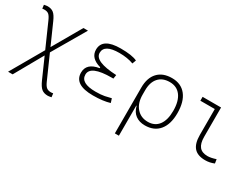

<svg xmlns="http://www.w3.org/2000/svg" viewBox="-61 -1089 2466 1887"><g transform="rotate(30 1172.0 -146.0)"><path d="M509.3 234.4Q464.8 234.4 438 212.6Q411.1 190.9 384.8 131.3L285.2 -93.8L105.5 224.6H53.7L264.2 -141.1L144 -412.6Q126 -453.1 108.2 -467.8Q90.3 -482.4 60.1 -482.4Q42.5 -482.4 35.2 -480L29.8 -521.5Q57.6 -527.3 69.8 -527.3Q112.3 -527.3 138.4 -506.3Q164.6 -485.4 189.9 -427.7L293.9 -193.4L480.5 -517.6H532.2L314.9 -145.5L433.1 121.1Q450.7 160.6 469.2 175Q487.8 189.5 519 189.5Q532.2 189.5 543.9 186.5L549.3 228.5Q521.5 234.4 509.3 234.4Z M891.6 9.8Q678.7 9.8 678.7 -127Q678.7 -233.9 816.4 -255.9V-266.1Q693.4 -299.8 693.4 -396.5Q693.4 -527.3 899.4 -527.3Q1029.8 -527.3 1086.9 -499L1071.3 -456.5Q1002.4 -482.4 910.2 -482.4Q740.2 -482.4 740.2 -386.7Q740.2 -290 990.7 -278.3L983.9 -234.4H965.8Q725.6 -234.4 725.6 -131.8Q725.6 -35.2 895.5 -35.2Q956.1 -35.2 996.1 -43Q1036.1 -50.8 1067.4 -59.6L1082 -13.7Q1005.9 9.8 891.6 9.8Z M1480.5 9.8Q1417 9.8 1373.8 -22Q1330.6 -53.7 1315.4 -117.2H1311.5V224.6H1265.6V-295.4Q1265.6 -406.2 1322.5 -466.8Q1379.4 -527.3 1482.4 -527.3Q1585.9 -527.3 1642.6 -455.8Q1699.2 -384.3 1699.2 -253.9Q1699.2 -128.4 1642.1 -59.3Q1585 9.8 1480.5 9.8ZM1311.5 -242.2Q1311.5 -146 1360.1 -90.6Q1408.7 -35.2 1488.3 -35.2Q1566.9 -35.2 1609.6 -92.3Q1652.3 -149.4 1652.3 -253.9Q1652.3 -363.3 1607.9 -422.9Q1563.5 -482.4 1482.4 -482.4Q1401.4 -482.4 1356.4 -432.4Q1311.5 -382.3 1311.5 -291Z M2165 9.8Q2078.1 9.8 2037.4 -36.6Q1996.6 -83 1996.6 -180.7V-473.6H1833V-517.6H2042.5V-185.5Q2042.5 -109.4 2072.3 -73.2Q2102.1 -37.1 2165 -37.1Q2202.6 -37.1 2258.8 -55.7L2265.6 -10.7Q2217.3 9.8 2165 9.8Z"/></g></svg>

Font: Cascadia Code ExtraLight
Style: Regular
Weight: 200
Monospace: yes
Designer: Aaron Bell
Foundry: Saja Typeworks
Version: Version 2407.024; ttfautohint (v1.8.4)